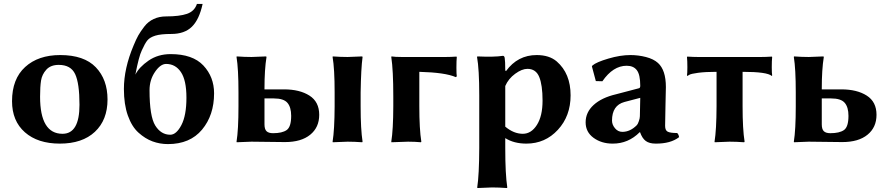

<svg xmlns="http://www.w3.org/2000/svg" viewBox="-20 -718 4498 973"><path d="M41 -205.1Q41 -317.9 107.4 -378.4Q173.8 -439 285.2 -439Q406.2 -439 465.6 -377Q524.9 -314.9 524.9 -213.9Q524.9 -109.9 460.9 -50Q397 9.8 283.2 9.8Q171.4 9.8 106.2 -47.6Q41 -105 41 -205.1ZM277.8 -389.2Q236.8 -389.2 214.8 -365Q192.9 -340.8 188 -309.8Q183.1 -278.8 183.1 -228Q183.1 -40 296.9 -40Q382.8 -40 382.8 -187Q382.8 -295.9 360.8 -342.5Q338.9 -389.2 277.8 -389.2Z M737.8 -261.2Q737.8 -128.4 766.8 -81.8Q795.9 -35.2 842.8 -35.2Q873.5 -35.2 899.2 -84Q924.8 -132.8 924.8 -223.1Q924.8 -311 897 -352.5Q869.1 -394 821.8 -394Q793 -394 765.4 -353.5Q737.8 -313 737.8 -261.2ZM844.7 -443.8Q956.5 -443.8 1010.7 -386Q1064.9 -328.1 1064.9 -245.1Q1064.9 -134.3 1003.9 -61Q942.9 12.2 831.1 12.2Q790 12.2 752.9 -1.5Q715.8 -15.1 681.9 -45.7Q647.9 -76.2 627.9 -132.6Q607.9 -189 607.9 -267.1Q607.9 -371.1 656.7 -486.8Q669.9 -519 680.9 -538.6Q691.9 -558.1 711.4 -583.5Q731 -608.9 759 -621.8Q787.1 -634.8 821.8 -634.8Q889.6 -634.8 927.7 -647.9Q965.8 -661.1 978 -698.2H1006.8Q989.7 -619.1 952.4 -582.5Q915 -545.9 848.1 -545.9Q794.9 -545.9 767.3 -537.4Q739.7 -528.8 727.3 -513.9Q714.8 -499 698.7 -462.9Q683.6 -432.1 666 -339.8Q685.1 -377.9 732.9 -410.9Q780.8 -443.8 844.7 -443.8Z M1675.8 -250Q1675.8 -369.1 1665.5 -429.2L1666.5 -432.1Q1706.5 -429.2 1741.7 -429.2Q1741.7 -429.2 1815.4 -432.1L1817.4 -429.2Q1809.6 -372.1 1807.6 -250V-179.2Q1807.6 -63 1817.4 0L1815.4 2.9Q1775.4 0 1741.7 0Q1741.7 0 1666.5 2.9L1665.5 0Q1675.3 -60.1 1675.8 -179.2ZM1455.6 -130.9Q1455.6 -174.8 1436.5 -197Q1417.5 -219.2 1367.7 -219.2H1320.3V-87.9Q1320.3 -63 1330.8 -53Q1341.3 -43 1363.8 -43Q1409.7 -43 1432.6 -58.8Q1455.6 -74.7 1455.6 -130.9ZM1320.3 -268.1V-265.1H1419.4Q1498.5 -265.1 1548.1 -233.6Q1597.7 -202.1 1597.7 -136.2Q1597.7 -72.3 1552 -35.2Q1506.3 2 1424.3 2Q1391.1 2 1339.4 1Q1287.6 0 1254.4 0L1179.7 2.9L1178.7 0Q1188.5 -60.1 1188.5 -179.2V-250Q1188.5 -369.1 1178.7 -429.2L1179.7 -432.1Q1219.7 -429.2 1254.4 -429.2L1328.6 -432.1L1330.6 -429.2Q1320.3 -366.2 1320.3 -268.1Z M1973.1 -229Q1973.1 -361.8 1962.9 -429.2L1963.9 -432.1Q1981.9 -429.2 2016.1 -429.2H2238.3Q2263.2 -429.2 2293 -431.2L2294.9 -429.2Q2293 -410.2 2293 -375.5Q2293 -340.8 2294.9 -331.1L2290 -327.1Q2236.3 -350.6 2105 -354V-180.2Q2105 -63 2115.2 0L2113.3 2.9Q2082.5 0 2047.9 0L1963.9 2.9L1962.9 0Q1972.7 -60.1 1973.1 -180.2Z M2540.5 -282.2V-76.2Q2583.5 -40 2629.4 -40Q2672.4 -40 2700.9 -85Q2729.5 -129.9 2729.5 -208Q2729.5 -287.1 2712.6 -328.1Q2695.8 -369.1 2652.8 -369.1Q2625 -369.1 2590.8 -344.2Q2556.6 -319.3 2540.5 -282.2ZM2544.4 -357.9Q2603.5 -439 2699.7 -439Q2763.7 -439 2801.3 -406.7Q2871.6 -345.7 2871.6 -234.9Q2871.6 -129.9 2807.1 -60.1Q2742.7 9.8 2647.5 9.8Q2584.5 9.8 2540.5 -18.1V32.2Q2540.5 165 2550.8 231.9L2548.8 234.9Q2507.8 231.9 2473.6 231.9L2399.4 234.9L2398.4 231.9Q2408.2 168.9 2408.7 32.2V-234.9Q2408.7 -367.7 2397.5 -429.2L2399.4 -432.1Q2484.4 -428.2 2528.8 -435.1Q2535.6 -435.1 2537.6 -424.8Q2540.5 -409.2 2540.5 -360.8Z M3224.6 -222.2 3144.5 -201.2Q3081.5 -184.1 3081.5 -106.9Q3081.5 -85.9 3096.7 -67.9Q3111.8 -49.8 3133.8 -49.8Q3173.8 -49.8 3207.5 -84Q3212.4 -88.9 3217.5 -104Q3222.7 -119.1 3222.7 -128.9ZM3350.6 -80.1Q3350.6 -57.1 3364 -50.5Q3377.4 -43.9 3411.6 -43.9Q3419.4 -37.1 3421.4 -22.9Q3378.4 10.3 3302.7 9.8Q3270.5 9.8 3252.4 -3.7Q3234.4 -17.1 3223.6 -47.9H3221.7Q3163.6 10.3 3084.5 9.8Q3028.3 9.8 2988 -19.5Q2947.8 -48.8 2947.8 -98.1Q2947.8 -148.9 2988.3 -186Q3028.8 -223.1 3101.6 -240.2L3218.8 -271Q3224.6 -272.9 3224.6 -283.2Q3224.6 -339.4 3207.5 -362.1Q3190.4 -384.8 3155.8 -384.8Q3086.9 -384.8 3032.7 -306.2L2999.5 -307.1L2979.5 -381.8L2982.4 -386.2Q3002.4 -403.3 3063 -421.1Q3123.5 -439 3174.8 -439Q3214.8 -439 3253.7 -429Q3292.5 -418.9 3314.5 -398.9Q3354.5 -362.8 3354.5 -276.9Q3354.5 -273.9 3352.5 -185.5Q3350.6 -97.2 3350.6 -80.1Z M3611.3 -354Q3555.2 -354 3518.1 -349.1Q3481 -344.2 3472.2 -338.4L3463.4 -333L3461.4 -335.9Q3463.4 -345.7 3463.4 -377.9Q3463.4 -410.2 3461.4 -429.2L3463.4 -431.2Q3493.2 -429.2 3518.1 -429.2H3836.4Q3861.3 -429.2 3891.1 -431.2L3893.1 -429.2Q3891.1 -410.2 3891.1 -378.2Q3891.1 -346.2 3893.1 -335.9L3891.1 -333Q3868.2 -354 3743.2 -354V-180.2Q3743.2 -63 3753.4 0L3751 2.9Q3710.9 0 3677.2 0L3602.1 2.9L3601.1 0Q3610.8 -60.1 3611.3 -180.2Z M4279.8 -130.9Q4279.8 -174.8 4260.7 -197Q4241.7 -219.2 4191.9 -219.2H4144.5V-87.9Q4144.5 -63 4155 -53Q4165.5 -43 4188 -43Q4233.9 -43 4256.8 -58.8Q4279.8 -74.7 4279.8 -130.9ZM4144.5 -268.1V-265.1H4243.7Q4322.8 -265.1 4372.3 -233.6Q4421.9 -202.1 4421.9 -136.2Q4421.9 -72.3 4376.2 -35.2Q4330.6 2 4248.5 2Q4215.3 2 4163.6 1Q4111.8 0 4078.6 0L4003.9 2.9L4002.9 0Q4012.7 -60.1 4012.7 -179.2V-250Q4012.7 -369.1 4002.9 -429.2L4003.9 -432.1Q4043.9 -429.2 4078.6 -429.2L4152.8 -432.1L4154.8 -429.2Q4144.5 -366.2 4144.5 -268.1Z"/></svg>

Font: Linux Biolinum
Style: Bold
Weight: 700
Designer: Philipp H. Poll
Foundry: Philipp H. Poll
Version: Version 1.3.2 ; ttfautohint (v0.9)